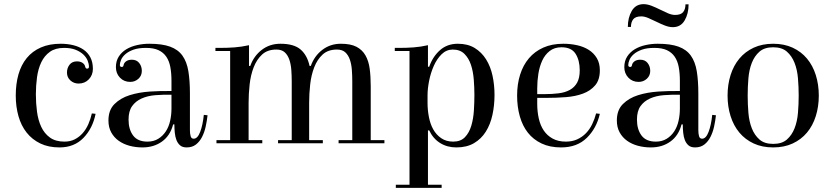

<svg xmlns="http://www.w3.org/2000/svg" viewBox="-20 -691 4022 926"><path d="M289 -460Q247 -460 220.5 -441Q194 -422 179 -390.5Q164 -359 158.5 -318.5Q153 -278 153 -236Q153 -193 158.5 -152Q164 -111 179 -79Q194 -47 221 -27.5Q248 -8 291 -8Q319 -8 340.5 -19Q362 -30 378.5 -48.5Q395 -67 406 -92Q417 -117 423 -144L441 -142Q427 -72 382.5 -26Q338 20 267 20Q214 20 174.5 1Q135 -18 108.5 -51.5Q82 -85 69 -131Q56 -177 56 -230Q56 -286 69 -332Q82 -378 109 -411Q136 -444 177 -462Q218 -480 273 -480Q305 -480 333.5 -473Q362 -466 383 -451.5Q404 -437 416 -414Q428 -391 428 -359Q428 -329 408.5 -308.5Q389 -288 359 -288Q336 -288 319.5 -303Q303 -318 303 -341Q303 -363 315.5 -379Q328 -395 351 -395Q368 -395 378.5 -387.5Q389 -380 391 -369Q393 -360 400 -360Q409 -360 409 -369Q409 -383 402.5 -399Q396 -415 381.5 -428.5Q367 -442 344.5 -451Q322 -460 289 -460Z M700 -480Q762 -480 800.5 -466Q839 -452 860 -422.5Q881 -393 888.5 -347.5Q896 -302 896 -240V-63Q896 -46 899.5 -34Q903 -22 914 -22Q933 -22 945.5 -55Q958 -88 963 -137L981 -135Q978 -108 972 -80.5Q966 -53 954.5 -30.5Q943 -8 925 6Q907 20 880 20Q860 20 848.5 10Q837 0 831 -15.5Q825 -31 823 -51Q821 -71 821 -91H815Q801 -37 761.5 -8.5Q722 20 667 20Q634 20 604.5 12Q575 4 552.5 -12Q530 -28 516.5 -52.5Q503 -77 503 -110Q503 -160 532 -189Q561 -218 605.5 -232Q650 -246 703.5 -249.5Q757 -253 807 -252V-301Q807 -338 801.5 -367.5Q796 -397 782 -417.5Q768 -438 744.5 -449Q721 -460 684 -460Q648 -460 624 -451.5Q600 -443 585 -430Q570 -417 564 -402.5Q558 -388 558 -377Q558 -372 561 -370Q564 -368 567 -368Q575 -368 576 -377Q578 -388 588.5 -395.5Q599 -403 616 -403Q639 -403 651.5 -387Q664 -371 664 -349Q664 -326 647.5 -311Q631 -296 608 -296Q578 -296 558.5 -316.5Q539 -337 539 -367Q539 -397 553 -418.5Q567 -440 589.5 -453.5Q612 -467 641 -473.5Q670 -480 700 -480ZM807 -234Q767 -235 729.5 -232Q692 -229 663 -216Q634 -203 617 -179Q600 -155 600 -114Q600 -67 622 -37.5Q644 -8 691 -8Q721 -8 743 -21.5Q765 -35 779.5 -57Q794 -79 800.5 -108Q807 -137 807 -167Z M1245 0H1024V-15H1090V-445H1019V-460H1040Q1077 -460 1111 -462.5Q1145 -465 1181 -473V-373H1187Q1204 -421 1242.5 -450.5Q1281 -480 1332 -480Q1398 -480 1430 -452Q1462 -424 1473 -373H1479Q1496 -421 1534.5 -450.5Q1573 -480 1624 -480Q1671 -480 1699 -465.5Q1727 -451 1742.5 -424Q1758 -397 1763 -359.5Q1768 -322 1768 -275V-15H1834V0H1613V-15H1679V-298Q1679 -326 1677 -353.5Q1675 -381 1667.5 -403Q1660 -425 1645.5 -438.5Q1631 -452 1605 -452Q1562 -452 1536 -428Q1510 -404 1495.5 -366.5Q1481 -329 1476 -284Q1471 -239 1471 -196V-15H1537V0H1321V-15H1387V-298Q1387 -326 1385 -353.5Q1383 -381 1375.5 -403Q1368 -425 1353.5 -438.5Q1339 -452 1313 -452Q1270 -452 1244 -428Q1218 -404 1203.5 -366.5Q1189 -329 1184 -284Q1179 -239 1179 -196V-15H1245Z M2110 200V215H1889V200H1955V-445H1884V-460H1905Q1941 -460 1975 -462.5Q2009 -465 2044 -473V-369H2050Q2067 -418 2102 -449Q2137 -480 2188 -480Q2236 -480 2269.5 -459.5Q2303 -439 2324.5 -404.5Q2346 -370 2355.5 -325.5Q2365 -281 2365 -233Q2365 -183 2355 -137Q2345 -91 2323 -56Q2301 -21 2266 -0.5Q2231 20 2181 20Q2137 20 2103 -1Q2069 -22 2050 -62H2044V200ZM2042 -195Q2042 -161 2048.5 -127Q2055 -93 2069.5 -67Q2084 -41 2108 -24.5Q2132 -8 2166 -8Q2202 -8 2222.5 -29.5Q2243 -51 2253 -84.5Q2263 -118 2265.5 -157.5Q2268 -197 2268 -233Q2268 -268 2265 -307Q2262 -346 2251.5 -378Q2241 -410 2220 -431Q2199 -452 2164 -452Q2133 -452 2110 -429.5Q2087 -407 2072 -373Q2057 -339 2049.5 -301Q2042 -263 2042 -231Z M2697 -480Q2731 -480 2763 -473Q2795 -466 2819.5 -450.5Q2844 -435 2858.5 -410.5Q2873 -386 2873 -352Q2873 -306 2850.5 -279.5Q2828 -253 2791.5 -239.5Q2755 -226 2709.5 -222.5Q2664 -219 2618 -219H2571V-190Q2571 -153 2578.5 -119.5Q2586 -86 2602.5 -61.5Q2619 -37 2645.5 -22.5Q2672 -8 2709 -8Q2740 -8 2764 -19Q2788 -30 2806 -48.5Q2824 -67 2836 -92Q2848 -117 2855 -144L2873 -142Q2857 -72 2810 -26Q2763 20 2686 20Q2632 20 2592 1Q2552 -18 2526 -51Q2500 -84 2487 -130Q2474 -176 2474 -230Q2474 -285 2488.5 -331Q2503 -377 2531 -410Q2559 -443 2600.5 -461.5Q2642 -480 2697 -480ZM2606 -237Q2643 -237 2674.5 -241Q2706 -245 2728.5 -257.5Q2751 -270 2763.5 -292.5Q2776 -315 2776 -352Q2776 -400 2756 -431.5Q2736 -463 2688 -463Q2654 -463 2631 -445Q2608 -427 2595 -398.5Q2582 -370 2576.5 -335Q2571 -300 2571 -265V-237Z M3084 -671Q3102 -671 3122.5 -663Q3143 -655 3163 -645Q3183 -635 3201.5 -627Q3220 -619 3236 -619Q3264 -619 3275 -633Q3286 -647 3286 -670H3301Q3301 -625 3282 -592.5Q3263 -560 3225 -560Q3207 -560 3186.5 -568Q3166 -576 3146 -586Q3126 -596 3107 -604Q3088 -612 3073 -612Q3045 -612 3034 -598Q3023 -584 3023 -561H3008Q3008 -606 3027 -638.5Q3046 -671 3084 -671ZM3152 -480Q3214 -480 3252.5 -466Q3291 -452 3312 -422.5Q3333 -393 3340.5 -347.5Q3348 -302 3348 -240V-63Q3348 -46 3351.5 -34Q3355 -22 3366 -22Q3385 -22 3397.5 -55Q3410 -88 3415 -137L3433 -135Q3430 -108 3424 -80.5Q3418 -53 3406.5 -30.5Q3395 -8 3377 6Q3359 20 3332 20Q3312 20 3300.5 10Q3289 0 3283 -15.5Q3277 -31 3275 -51Q3273 -71 3273 -91H3267Q3253 -37 3213.5 -8.5Q3174 20 3119 20Q3086 20 3056.5 12Q3027 4 3004.5 -12Q2982 -28 2968.5 -52.5Q2955 -77 2955 -110Q2955 -160 2984 -189Q3013 -218 3057.5 -232Q3102 -246 3155.5 -249.5Q3209 -253 3259 -252V-301Q3259 -338 3253.5 -367.5Q3248 -397 3234 -417.5Q3220 -438 3196.5 -449Q3173 -460 3136 -460Q3100 -460 3076 -451.5Q3052 -443 3037 -430Q3022 -417 3016 -402.5Q3010 -388 3010 -377Q3010 -372 3013 -370Q3016 -368 3019 -368Q3027 -368 3028 -377Q3030 -388 3040.5 -395.5Q3051 -403 3068 -403Q3091 -403 3103.5 -387Q3116 -371 3116 -349Q3116 -326 3099.5 -311Q3083 -296 3060 -296Q3030 -296 3010.5 -316.5Q2991 -337 2991 -367Q2991 -397 3005 -418.5Q3019 -440 3041.5 -453.5Q3064 -467 3093 -473.5Q3122 -480 3152 -480ZM3259 -234Q3219 -235 3181.5 -232Q3144 -229 3115 -216Q3086 -203 3069 -179Q3052 -155 3052 -114Q3052 -67 3074 -37.5Q3096 -8 3143 -8Q3173 -8 3195 -21.5Q3217 -35 3231.5 -57Q3246 -79 3252.5 -108Q3259 -137 3259 -167Z M3709 20Q3656 20 3615 1Q3574 -18 3546 -51.5Q3518 -85 3503.5 -131Q3489 -177 3489 -230Q3489 -283 3503.5 -329Q3518 -375 3546 -408.5Q3574 -442 3615 -461Q3656 -480 3709 -480Q3762 -480 3803 -461Q3844 -442 3872 -408.5Q3900 -375 3914.5 -329Q3929 -283 3929 -230Q3929 -177 3914.5 -131Q3900 -85 3872 -51.5Q3844 -18 3803 1Q3762 20 3709 20ZM3832 -230Q3832 -272 3828.5 -313.5Q3825 -355 3812 -388Q3799 -421 3775 -442Q3751 -463 3709 -463Q3667 -463 3643 -442Q3619 -421 3606 -388Q3593 -355 3589.5 -313.5Q3586 -272 3586 -230Q3586 -188 3589.5 -146.5Q3593 -105 3606 -72Q3619 -39 3643 -18Q3667 3 3709 3Q3751 3 3775 -18Q3799 -39 3812 -72Q3825 -105 3828.5 -146.5Q3832 -188 3832 -230Z"/></svg>

Font: Elsie
Style: Regular
Weight: 400
Designer: Alejandro Inler
Foundry: Alejandro Inler
Version: 1.001